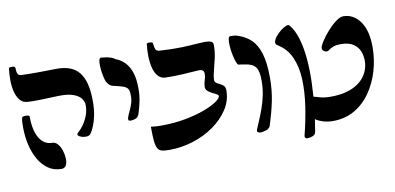

<svg xmlns="http://www.w3.org/2000/svg" viewBox="-70 -864 2396 1166"><g transform="rotate(-10 1128.0 -281.5)"><path d="M448 -166Q441 -157 425 -155.5Q409 -154 393.5 -159Q378 -164 372 -172Q366 -180 380 -191Q395 -204 411 -226Q427 -248 439 -278Q451 -308 451 -344Q451 -366 436.5 -385.5Q422 -405 389 -417Q356 -429 301 -428Q265 -427 231.5 -425.5Q198 -424 166.5 -423.5Q135 -423 105 -425Q78 -427 61 -447Q44 -467 35.5 -499Q27 -531 26.5 -569.5Q26 -608 31 -646Q32 -650 41 -651Q50 -652 60 -650Q70 -648 70 -640Q70 -617 75.5 -605Q81 -593 97 -592Q122 -591 148.5 -590.5Q175 -590 212.5 -590.5Q250 -591 309 -592Q355 -593 390.5 -581.5Q426 -570 450 -542.5Q474 -515 486 -470Q498 -425 498 -359Q498 -312 490.5 -274.5Q483 -237 471.5 -209.5Q460 -182 448 -166ZM240 12Q193 12 158 -12.5Q123 -37 99.5 -78.5Q76 -120 64.5 -171.5Q53 -223 53 -278Q53 -305 54 -315Q55 -325 57 -334Q58 -341 70 -343Q82 -345 93 -343Q104 -341 104 -334Q104 -249 132.5 -201.5Q161 -154 212 -154Q230 -154 244.5 -137.5Q259 -121 267 -96Q275 -71 276 -46.5Q277 -22 268.5 -5Q260 12 240 12Z M705 -204Q698 -204 693.5 -206.5Q689 -209 690 -219Q693 -233 703.5 -254Q714 -275 723.5 -302.5Q733 -330 731 -362Q731 -386 722 -397.5Q713 -409 691.5 -416Q670 -423 633 -431Q625 -433 617 -438.5Q609 -444 602 -455Q597 -459 592 -475.5Q587 -492 583 -515Q579 -538 578 -560Q577 -582 580 -597Q583 -612 592 -612Q607 -611 623 -608.5Q639 -606 653.5 -601Q668 -596 677 -588Q712 -575 735.5 -549.5Q759 -524 771.5 -485.5Q784 -447 784 -393Q785 -352 777.5 -313.5Q770 -275 758 -239Q752 -217 736 -210.5Q720 -204 705 -204Z M907 12Q879 12 861.5 8.5Q844 5 834.5 -9.5Q825 -24 821.5 -56.5Q818 -89 818 -146Q832 -145 843 -143.5Q854 -142 883 -142Q960 -142 1028 -154.5Q1096 -167 1147.5 -186Q1199 -205 1228 -225Q1257 -245 1257 -258Q1257 -265 1245.5 -271Q1234 -277 1219 -284.5Q1204 -292 1192.5 -302.5Q1181 -313 1182 -330Q1183 -349 1189.5 -369Q1196 -389 1196 -403Q1197 -416 1190.5 -424.5Q1184 -433 1165 -433Q1141 -432 1115 -430Q1089 -428 1062 -426.5Q1035 -425 1008 -424.5Q981 -424 955 -425Q928 -427 911 -447Q894 -467 886 -499Q878 -531 877 -569.5Q876 -608 881 -646Q882 -650 891 -651Q900 -652 909.5 -650Q919 -648 919 -640Q921 -617 926 -605.5Q931 -594 949 -592Q977 -590 1012.5 -589Q1048 -588 1089.5 -589Q1131 -590 1177 -594Q1203 -596 1227 -596.5Q1251 -597 1266 -591.5Q1281 -586 1281 -569Q1281 -527 1272.5 -489.5Q1264 -452 1255.5 -420Q1247 -388 1245 -364Q1244 -349 1253.5 -341.5Q1263 -334 1275.5 -328.5Q1288 -323 1298 -313.5Q1308 -304 1308 -284Q1308 -222 1273.5 -168.5Q1239 -115 1181 -74Q1123 -33 1051.5 -10.5Q980 12 907 12Z M1467 4Q1461 4 1453 -0.5Q1445 -5 1450 -18Q1459 -40 1472 -70Q1485 -100 1498 -136.5Q1511 -173 1520 -215Q1529 -257 1529 -303Q1530 -363 1511.5 -388.5Q1493 -414 1443 -420Q1435 -422 1426 -423Q1417 -424 1408 -425Q1402 -426 1395 -444Q1388 -462 1382.5 -488.5Q1377 -515 1375 -541.5Q1373 -568 1375.5 -586Q1378 -604 1388 -604Q1399 -604 1410 -603.5Q1421 -603 1435 -598Q1483 -582 1515 -551Q1547 -520 1564.5 -463Q1582 -406 1582 -313Q1582 -238 1568.5 -172Q1555 -106 1531 -30Q1525 -10 1503.5 -3Q1482 4 1467 4Z M1913 12Q1882 12 1853 3Q1824 -6 1805.5 -19.5Q1787 -33 1787 -43Q1788 -59 1790 -79.5Q1792 -100 1795.5 -119.5Q1799 -139 1803 -153Q1806 -160 1821 -155Q1836 -150 1863 -143Q1890 -136 1925 -136Q1988 -136 2034.5 -151Q2081 -166 2110 -191.5Q2139 -217 2153 -249Q2167 -281 2167 -316Q2167 -347 2155.5 -375.5Q2144 -404 2116 -422Q2088 -440 2039 -440Q2013 -440 1995 -433.5Q1977 -427 1963 -416Q1953 -407 1937.5 -414Q1922 -421 1922 -437Q1922 -444 1933 -463.5Q1944 -483 1962 -506.5Q1980 -530 2002 -552.5Q2024 -575 2046 -589.5Q2068 -604 2085 -604Q2146 -604 2187 -548.5Q2228 -493 2228 -389Q2228 -314 2207 -242.5Q2186 -171 2145.5 -113Q2105 -55 2046.5 -21.5Q1988 12 1913 12ZM1727 72Q1750 -18 1763 -105.5Q1776 -193 1773 -270Q1770 -347 1743.5 -407Q1717 -467 1660 -501Q1647 -509 1650.5 -524Q1654 -539 1668 -556Q1682 -573 1700 -587Q1718 -601 1733 -607Q1748 -613 1755 -604Q1784 -569 1800.5 -512.5Q1817 -456 1823 -387Q1829 -318 1826.5 -241Q1824 -164 1815.5 -87.5Q1807 -11 1795 58Q1792 75 1775 81.5Q1758 88 1743 88Q1736 88 1731 84Q1726 80 1727 72Z"/></g></svg>

Font: Noto Rashi Hebrew
Style: Bold
Weight: 700
Version: Version 1.006